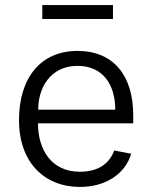

<svg xmlns="http://www.w3.org/2000/svg" viewBox="-20 -728 607 758"><path d="M426 -708H147V-653H426ZM130 -241H506V-273C506 -431 427 -527 286 -527C140 -527 55 -420 55 -254C55 -87 155 10 296 10C393 10 473 -38 498 -121L431 -134C411 -80 366 -50 295 -50C184 -50 130 -136 130 -241ZM131 -295C130 -379 178 -468 286 -468C387 -468 435 -393 435 -295Z"/></svg>

Font: United Sans Light
Style: Regular
Weight: 300
Designer: Pablo Impallari, Rodrigo Fuenzalida (Modified by Dan O. Williams)
Version: Version 1.000;PS 001.000;hotconv 1.0.88;makeotf.lib2.5.64775